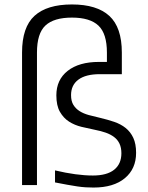

<svg xmlns="http://www.w3.org/2000/svg" viewBox="-20 -831 666 862"><path d="M79 -595Q79 -709 135 -760Q191 -811 303 -811Q415 -811 471 -759.5Q527 -708 527 -595V-498H428Q365 -498 332 -473.5Q299 -449 299 -404Q299 -377 309.5 -360Q320 -343 337.5 -332Q355 -321 378.5 -314.5Q402 -308 429 -302Q463 -294 492.5 -284Q522 -274 544 -256.5Q566 -239 578.5 -212Q591 -185 591 -145Q591 -73 540.5 -31Q490 11 400 11Q383 11 365.5 10Q348 9 327.5 6Q307 3 282.5 -1.5Q258 -6 227 -12V-66Q324 -43 397 -43Q460 -43 492.5 -69Q525 -95 525 -143Q525 -168 516.5 -186Q508 -204 492 -216Q476 -228 454.5 -235.5Q433 -243 407 -248Q377 -254 346 -261.5Q315 -269 290 -285Q265 -301 249 -329Q233 -357 233 -403Q233 -473 284 -513Q335 -553 424 -553H460V-595Q460 -680 422 -716Q384 -752 303 -752Q222 -752 184 -716.5Q146 -681 146 -595V0H79Z"/></svg>

Font: Plata Sans Light
Style: Regular
Weight: 300
Designer: Pablo Impallari, Andres Torresi, & Cristiano Sobral
Foundry: Pablo Impallari, Andres Torresi, & Cristiano Sobral
Version: Version 1.00;December 28, 2019;FontCreator 12.0.0.2547 64-bi